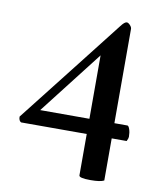

<svg xmlns="http://www.w3.org/2000/svg" viewBox="-75 -689 625 754"><g transform="rotate(10 238.0 -311.5)"><path d="M370.1 -628.9Q376 -628.9 383.3 -621.1Q390.6 -613.3 390.6 -606.4V-230.5H442.4Q447.3 -230.5 451.7 -217.8Q456.1 -205.1 456.1 -187.5Q456.1 -181.6 450.2 -169.9H390.6V-2Q376 5.9 336.9 5.9Q291 5.9 291 -4.9V-169.9H29.3Q19.5 -174.8 19.5 -191.4Q50.8 -230.5 187.5 -405.8Q324.2 -581.1 346.7 -609.4Q361.3 -628.9 370.1 -628.9ZM291 -483.4 94.7 -230.5H291Z"/></g></svg>

Font: Crimson
Style: Semibold
Weight: 600
Version: Version 0.8